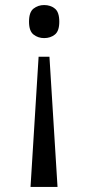

<svg xmlns="http://www.w3.org/2000/svg" viewBox="-20 -561 372 761"><path d="M176 -336 208 180H101L133 -336ZM155 -541Q180 -541 197.5 -527Q215 -513 215 -475Q215 -438 197.5 -424Q180 -410 155 -410Q131 -410 113 -424Q95 -438 95 -475Q95 -513 113 -527Q131 -541 155 -541Z"/></svg>

Font: Noto Serif Gujarati
Style: Regular
Weight: 400
Designer: Universal Thirst, Indian Type Foundry and the Monotype Design Team
Foundry: Monotype Imaging Inc.
Version: Version 2.102